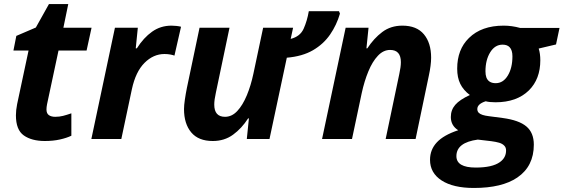

<svg xmlns="http://www.w3.org/2000/svg" viewBox="-20 -682 2765 942"><path d="M200.2 9.8Q135.3 9.8 96.7 -17.6Q58.1 -44.9 58.1 -116.2Q58.1 -141.1 64 -170.9L120.1 -434.1H45.9L60.1 -505.9L155.8 -546.9L220.2 -662.1H314.9L291 -545.9H429.2L404.8 -434.1H267.1L210.9 -170.9Q208 -156.2 208 -145Q208 -125.5 219.7 -117.2Q231.4 -108.9 251 -108.9Q271 -108.9 289.3 -113.5Q307.6 -118.2 330.1 -126V-16.1Q306.6 -4.9 273.7 2.4Q240.7 9.8 200.2 9.8Z M428.2 0 543.9 -545.9H656.2L646 -444.8H651.4Q684.6 -497.1 726.3 -526.6Q768.1 -556.2 821.3 -556.2Q833 -556.2 846.4 -554.7Q859.9 -553.2 868.2 -550.8L835.9 -409.2Q828.1 -412.1 815.2 -414.6Q802.2 -417 787.1 -417Q732.4 -417 689 -373.5Q645.5 -330.1 627 -244.1L575.2 0Z M1023.9 9.8Q953.6 9.8 918.2 -32.5Q882.8 -74.7 882.8 -147Q882.8 -165 887 -193.4Q891.1 -221.7 897 -251L959 -545.9H1106L1039.1 -227.1Q1031.2 -191.9 1031.2 -168.9Q1031.2 -108.9 1084 -108.9Q1117.7 -108.9 1144.3 -137.5Q1170.9 -166 1190.9 -214.1Q1210.9 -262.2 1223.1 -319.8L1271 -545.9H1418L1406.2 -491.2Q1452.6 -502.9 1469.7 -541Q1486.8 -579.1 1495.1 -627H1643.1L1647.9 -615.2Q1631.8 -559.6 1599.6 -512.7Q1567.4 -465.8 1515.4 -435.5Q1463.4 -405.3 1387.2 -398.9L1302.2 0H1190.9L1201.2 -101.1H1197.3Q1166 -52.2 1123.5 -21.2Q1081.1 9.8 1023.9 9.8Z M1560.1 0 1675.8 -545.9H1788.1L1777.8 -444.8H1782.2Q1814 -493.7 1855.5 -524.9Q1897 -556.2 1954.1 -556.2Q2024.4 -556.2 2059.8 -513.7Q2095.2 -471.2 2095.2 -398.9Q2095.2 -380.9 2092.3 -358.4Q2089.4 -335.9 2084 -311L2019 0H1872.1L1939 -318.8Q1946.8 -354 1946.8 -377Q1946.8 -437 1894 -437Q1860.8 -437 1834 -408.4Q1807.1 -379.9 1787.4 -332Q1767.6 -284.2 1754.9 -226.1L1707 0Z M2305.2 240.2Q2203.6 240.2 2146.7 203.4Q2089.8 166.5 2089.8 102.1Q2089.8 52.2 2123.3 16.4Q2156.7 -19.5 2228 -43Q2191.9 -65.9 2191.9 -107.9Q2191.9 -142.6 2213.6 -167.7Q2235.4 -192.9 2285.2 -215.8Q2253.4 -239.7 2238.3 -270.5Q2223.1 -301.3 2223.1 -345.2Q2223.1 -439.5 2280.8 -495.6Q2342.3 -556.2 2451.2 -556.2Q2491.2 -556.2 2532.2 -544.9H2725.1L2708 -463.9L2623 -443.8Q2630.9 -418.9 2630.9 -386.2Q2630.9 -294.4 2575.2 -238.8Q2515.6 -180.2 2411.1 -180.2Q2381.8 -180.2 2362.8 -185.1Q2321.8 -171.9 2321.8 -147Q2321.8 -135.7 2329.1 -128.4Q2341.3 -116.2 2379.9 -111.8L2446.8 -103Q2526.4 -92.3 2562.7 -61.5Q2599.1 -30.8 2599.1 27.8Q2599.1 133.8 2518.1 189Q2442.9 240.2 2305.2 240.2ZM2412.1 -273.9Q2448.7 -273.9 2471.4 -311.3Q2494.1 -348.6 2494.1 -405.8Q2494.1 -436.5 2480 -450.7Q2468.3 -462.9 2445.8 -462.9Q2408.2 -462.9 2385 -425.3Q2361.8 -387.7 2361.8 -332Q2361.8 -314.9 2366.2 -302.2Q2377 -273.9 2412.1 -273.9ZM2314 140.1Q2395.5 140.1 2432.6 113.3Q2462.9 91.8 2462.9 56.2Q2462.9 41.5 2454.1 32.7Q2444.8 22.9 2429 18.3Q2413.1 13.7 2390.6 10.7L2324.2 2.9Q2219.2 17.1 2219.2 84Q2219.2 140.1 2314 140.1Z"/></svg>

Font: Open Sans
Style: Bold Italic
Weight: 700
Italic angle: -12°
Designer: Monotype Design Team
Foundry: Monotype Imaging Inc.
Version: Version 3.003; ttfautohint (v1.8.4)